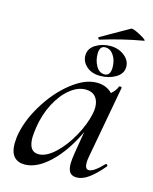

<svg xmlns="http://www.w3.org/2000/svg" viewBox="-104 -727 645 809"><g transform="rotate(15 218.5 -322.0)"><path d="M273 -89 289 -184Q246 -93 190 -40Q134 13 81 13Q51 13 34.5 -5.5Q18 -24 18 -62Q18 -71 20 -91Q30 -160 73.5 -232.5Q117 -305 176 -352Q235 -399 287 -399Q329 -399 355 -372Q374 -388 381 -407Q383 -409 385 -409Q388 -409 391 -407.5Q394 -406 393 -405L335 -89Q332 -74 332 -62Q332 -34 349 -34Q370 -34 411 -77Q412 -78 414 -78Q417 -78 419 -74.5Q421 -71 419 -69Q386 -30 359 -10.5Q332 9 307 9Q287 9 277.5 -3Q268 -15 268 -41Q268 -57 273 -89ZM249 -359Q215 -359 181 -331.5Q147 -304 122 -256Q97 -208 88 -148Q84 -116 84 -106Q84 -44 126 -44Q160 -44 197.5 -79Q235 -114 264.5 -167Q294 -220 304 -269Q307 -283 307 -296Q307 -325 292 -342Q277 -359 249 -359ZM292 -430Q255 -430 232.5 -450Q210 -470 210 -497Q210 -528 238.5 -545.5Q267 -563 302 -563Q338 -563 363.5 -543Q389 -523 389 -495Q389 -465 359.5 -447.5Q330 -430 292 -430ZM258 -517Q258 -488 271.5 -464.5Q285 -441 308 -441Q334 -441 334 -478Q334 -509 319.5 -530.5Q305 -552 283 -552Q258 -552 258 -517ZM244 -582Q242 -586 246 -587L295 -615Q345 -644 367 -656Q372 -659 391 -650.5Q410 -642 425 -632Q440 -622 433 -621Q341 -605 251 -577H249Q245 -577 244 -582Z"/></g></svg>

Font: CormorantInfant-MediumItalic
Style: Italic
Weight: 500
Italic angle: -10°
Designer: Christian Thalmann (Catharsis Fonts)
Foundry: Catharsis Fonts
Version: Version 3.303